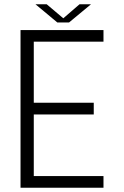

<svg xmlns="http://www.w3.org/2000/svg" viewBox="-20 -878 580 898"><path d="M464 -54.5V0H76V-737.5H464V-683H138V-397.5H418.5V-342.5H138V-54.5ZM146 -858H198.5L276 -792.5L352 -858H405.5L303 -773H248Z"/></svg>

Font: Epilogue Light
Style: Regular
Weight: 300
Designer: Tyler Finck
Foundry: Etcetera Type Co
Version: Version 2.111; ttfautohint (v1.8.3)